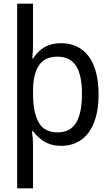

<svg xmlns="http://www.w3.org/2000/svg" viewBox="-20 -780 603 1040"><path d="M73 240V-760H159V-549Q159 -526 158 -505.5Q157 -485 155 -463H159Q175 -488 196 -506.5Q217 -525 245.5 -535.5Q274 -546 312 -546Q358 -546 395.5 -528.5Q433 -511 459.5 -476Q486 -441 500 -389Q514 -337 514 -269Q514 -178 489 -115.5Q464 -53 418.5 -21.5Q373 10 311 10Q275 10 246 -1Q217 -12 196 -30Q175 -48 159 -69H153Q156 -49 157.5 -29Q159 -9 159 11V240ZM292 -63Q360 -63 392 -115Q424 -167 424 -271Q424 -373 392 -423Q360 -473 291 -473Q222 -473 190.5 -425.5Q159 -378 159 -289V-269Q159 -173 189 -118Q219 -63 292 -63Z"/></svg>

Font: Noto Sans Mono SemiCondensed
Style: Regular
Weight: 400
Width: 4
Designer: Monotype Design Team
Foundry: Monotype Imaging Inc.
Version: Version 2.010